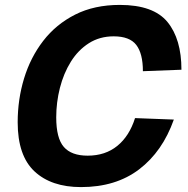

<svg xmlns="http://www.w3.org/2000/svg" viewBox="-20 -746 767 782"><path d="M310 16Q189 16 120.5 -48Q52 -112 52 -248Q52 -341 78 -426.5Q104 -512 156 -579.5Q208 -647 286 -686.5Q364 -726 468 -726Q605 -726 662 -656.5Q719 -587 719 -462L562 -456Q562 -528 535 -563Q508 -598 443 -598Q386 -598 342 -570Q298 -542 268.5 -494.5Q239 -447 224 -388Q209 -329 209 -268Q209 -183 240 -147.5Q271 -112 337 -112Q409 -112 458 -152Q507 -192 530 -265L688 -259Q642 -129 547 -56.5Q452 16 310 16Z"/></svg>

Font: Geist
Style: Bold Italic
Weight: 700
Italic angle: -12°
Designer: Basement.studio, Andrés Briganti, Mateo Zaragoza
Foundry: Basement.studio, Vercel, Andrés Briganti, Guido Ferreyra, Mateo Zaragoza
Version: Version 1.500; ttfautohint (v1.8.4.7-5d5b)